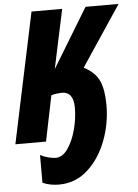

<svg xmlns="http://www.w3.org/2000/svg" viewBox="-67 -761 752 1048"><g transform="rotate(-5 309.0 -237.0)"><path d="M213 240Q304 240 370.5 180Q437 120 473 26Q509 -68 509 -170Q509 -252 487.5 -301.5Q466 -351 403 -384L623 -714H442L245 -390L314 -714H146L-5 0H163L214 -249Q229 -254 245.5 -256Q262 -258 272 -258Q336 -258 336 -170Q336 -112 320 -51.5Q304 9 275 51Q246 93 208 93Q192 93 168 87Q144 81 124 70V222Q146 232 168.5 236Q191 240 213 240Z"/></g></svg>

Font: Noto Sans Display Condensed Black
Style: Italic
Weight: 900
Width: 3
Italic angle: -192°
Designer: Monotype Design Team
Foundry: Monotype Imaging Inc.
Version: Version 1.900